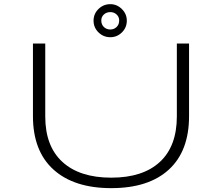

<svg xmlns="http://www.w3.org/2000/svg" viewBox="-20 -914 1090 944"><path d="M522.5 -731Q488.5 -731 464.2 -754.8Q440 -778.5 440 -812.5Q440 -846 464.2 -869.8Q488.5 -893.5 522.5 -893.5Q555 -893.5 579.2 -869.5Q603.5 -845.5 603.5 -812.5Q603.5 -778.5 579.5 -754.8Q555.5 -731 522.5 -731ZM522.5 -769Q540.5 -769 553.2 -781.2Q566 -793.5 566 -813.5Q566 -831 553.2 -842.8Q540.5 -854.5 522.5 -854.5Q503.5 -854.5 490.8 -842.8Q478 -831 478 -813.5Q478 -793.5 490.8 -781.2Q503.5 -769 522.5 -769ZM527 11Q344 11 243 -80.2Q142 -171.5 142 -343V-700H202.5V-341.5Q202.5 -195 287 -117.8Q371.5 -40.5 527 -40.5Q682.5 -40.5 766 -117.8Q849.5 -195 849.5 -342V-700H909.5V-343Q909.5 -171 810 -80Q710.5 11 527 11Z"/></svg>

Font: League Mono Extended UltraLight
Style: Regular
Weight: 200
Width: 9
Designer: Tyler Finck
Foundry: The League of Moveable Type / Tyler Finck
Version: Version 2.210